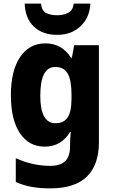

<svg xmlns="http://www.w3.org/2000/svg" viewBox="-20 -798 631 1058"><path d="M230 -559Q321 -559 371 -480H376L389 -549H525V-14Q525 110 459 175Q393 240 256 240Q201 240 155.5 232Q110 224 67 205V74Q161 116 257 116Q311 116 338.5 90.5Q366 65 366 9V0Q366 -16 367 -35Q368 -54 370 -71H366Q318 10 226 10Q139 10 89.5 -64.5Q40 -139 40 -273Q40 -409 91 -484Q142 -559 230 -559ZM284 -429Q202 -429 202 -270Q202 -119 286 -119Q331 -119 352.5 -150.5Q374 -182 374 -254V-277Q374 -356 353 -392.5Q332 -429 284 -429ZM478 -778Q474 -701 424 -653.5Q374 -606 295 -606Q214 -606 166.5 -651.5Q119 -697 116 -778H206Q210 -739 234 -726.5Q258 -714 296 -714Q328 -714 355 -727Q382 -740 386 -778Z"/></svg>

Font: Noto Sans Malayalam SemiCondensed ExtraBold
Style: Regular
Weight: 800
Width: 4
Designer: Jelle Bosma - Monotype Design Team
Foundry: Monotype Imaging Inc.
Version: Version 2.104; ttfautohint (v1.8.4.7-5d5b)